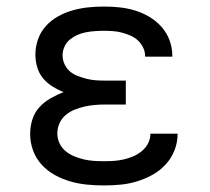

<svg xmlns="http://www.w3.org/2000/svg" viewBox="-20 -558 640 586"><path d="M297 8Q272 8 246 5.5Q220 3 195.5 -4Q171 -11 148 -23.5Q125 -36 107.5 -55Q90 -74 81 -98.5Q72 -123 72 -149Q72 -171 78.5 -192.5Q85 -214 100 -230.5Q115 -247 134.5 -258Q154 -269 174 -277Q156 -284 139.5 -294.5Q123 -305 111 -319.5Q99 -334 93.5 -353Q88 -372 88 -391Q88 -415 96 -438Q104 -461 120.5 -479Q137 -497 158 -508.5Q179 -520 202 -526.5Q225 -533 249 -535.5Q273 -538 297 -538Q321 -538 345 -535.5Q369 -533 392 -526Q415 -519 436 -506.5Q457 -494 473 -476Q489 -458 497.5 -435Q506 -412 506 -388Q506 -387 506 -386Q506 -385 506 -385H423Q423 -385 423 -385.5Q423 -386 423 -386Q423 -400 417 -412.5Q411 -425 401 -434.5Q391 -444 378 -449.5Q365 -455 352 -458.5Q339 -462 325 -463Q311 -464 297 -464Q283 -464 269.5 -463Q256 -462 242.5 -459.5Q229 -457 216.5 -451.5Q204 -446 193.5 -437.5Q183 -429 177 -416Q171 -403 171 -390V-389Q171 -375 177 -362Q183 -349 193.5 -340Q204 -331 217.5 -326Q231 -321 244.5 -317.5Q258 -314 272 -313Q286 -312 300 -312H364V-239H300Q284 -239 268 -237.5Q252 -236 237 -232.5Q222 -229 207 -223Q192 -217 180 -206.5Q168 -196 161.5 -181.5Q155 -167 155 -151Q155 -135 161.5 -121Q168 -107 180 -97Q192 -87 206.5 -81Q221 -75 236 -71.5Q251 -68 266.5 -67Q282 -66 297 -66Q313 -66 328 -67Q343 -68 358 -71.5Q373 -75 387 -81Q401 -87 413 -97Q425 -107 432 -120.5Q439 -134 439 -150H522Q522 -150 522 -149.5Q522 -149 522 -149Q522 -123 512.5 -99Q503 -75 485.5 -56Q468 -37 445.5 -24.5Q423 -12 398.5 -4.5Q374 3 348.5 5.5Q323 8 297 8Z"/></svg>

Font: Iosevka Curly Extended
Style: Regular
Weight: 400
Width: 7
Monospace: yes
Designer: Belleve Invis
Foundry: Belleve Invis
Version: Version 11.1.0; ttfautohint (v1.8.3)